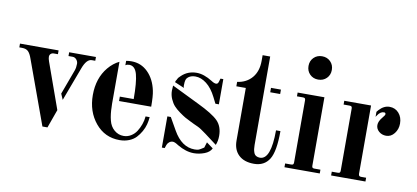

<svg xmlns="http://www.w3.org/2000/svg" viewBox="-68 -956 2607 1200"><g transform="rotate(10 1235.0 -356.0)"><path d="M326 -211 342 -174 422 -388C437.3 -429.3 456 -450 478 -450H500V-474H330V-450H356C366 -450 374.3 -446 381 -438C387.7 -430 391 -421.3 391 -412C391 -395.3 388.7 -380.7 384 -368ZM320 -105 216 -396C212 -407.3 210 -416.7 210 -424C210 -432 212.5 -438.3 217.5 -443C222.5 -447.7 228 -450 234 -450H263V-474H18V-450H35C52.3 -450 65.5 -445.7 74.5 -437C83.5 -428.3 91.7 -413.3 99 -392L246 12H278Z M650 -203V-470C624.7 -458 601.7 -439.7 581 -415C541.7 -367.7 522 -308.3 522 -237C522 -167 541.8 -108 581.5 -60C621.2 -12 672.3 12 735 12C757 12 777 8.3 795 1C813 -6.3 827.7 -16 839 -28C850.3 -40 860.3 -53.7 869 -69C877.7 -84.3 884 -99.7 888 -115C892 -130.3 894.7 -146 896 -162H870C868.7 -144.7 865 -127.7 859 -111C853 -94.3 845.5 -79 836.5 -65C827.5 -51 815.8 -39.7 801.5 -31C787.2 -22.3 771.7 -18 755 -18C733 -18 713.3 -25.3 696 -40C678.7 -54.7 667 -74.3 661 -99C657.7 -111.7 655.2 -125.3 653.5 -140C651.8 -154.7 651 -167.7 651 -179C650.3 -185.7 650 -193.7 650 -203ZM690 -256V-228H894C894 -273.3 891.7 -306.7 887 -328C877 -376 857.5 -414.3 828.5 -443C799.5 -471.7 764.7 -486 724 -486C712 -486 700.7 -485 690 -483V-455C696.7 -459.7 704.7 -462 714 -462C738.7 -462 755.5 -445.3 764.5 -412C773.5 -378.7 778 -326.7 778 -256Z M1276 -69 1318 -38C1310 -21.3 1295 -8.8 1273 -0.5C1251 7.8 1228.7 12 1206 12C1172.7 12 1138 1.3 1102 -20C1086 -30.7 1074 -36 1066 -36C1057.3 -36 1049.7 -33.3 1043 -28C1036.3 -22.7 1031.7 -16.3 1029 -9L1022 12H1004V-186H1026L1071 -107C1107 -43.7 1152.3 -12 1207 -12C1219 -12 1227.8 -13.2 1233.5 -15.5C1239.2 -17.8 1249.7 -24 1265 -34ZM1014 -405 1017 -414C1018.3 -416 1020 -418.7 1022 -422C1024 -425.3 1025 -427.3 1025 -428C1025 -428.7 1025.8 -430.2 1027.5 -432.5L1030 -436L1033 -439L1037 -443L1043 -449C1069 -473.7 1100.7 -486 1138 -486C1168.7 -486 1202 -474.7 1238 -452C1250 -444 1260 -440 1268 -440C1276 -440 1281.3 -445.3 1284 -456L1290 -476H1308V-316H1286L1267 -354C1249 -390 1228.3 -417 1205 -435C1181.7 -453 1158 -462 1134 -462C1116 -462 1101.3 -457.7 1090 -449C1083.3 -444.3 1078.7 -438.2 1076 -430.5C1073.3 -422.8 1072 -410.3 1072 -393C1072 -387.7 1073 -383 1075 -379ZM1236 -135C1233.3 -137 1231 -138.7 1229 -140L1221.5 -145C1218.5 -147 1215.8 -148.7 1213.5 -150C1211.2 -151.3 1207.7 -153.2 1203 -155.5C1198.3 -157.8 1194.3 -159.7 1191 -161C1187.7 -162.3 1182.2 -164.8 1174.5 -168.5C1166.8 -172.2 1160.3 -175.3 1155 -178C1139.7 -185.3 1127 -191.8 1117 -197.5C1107 -203.2 1094.2 -211.7 1078.5 -223C1062.8 -234.3 1050.2 -245.3 1040.5 -256C1030.8 -266.7 1022.3 -280.3 1015 -297C1007.7 -313.7 1004 -331.3 1004 -350L1006 -382L1178 -298C1242 -267.3 1285.7 -240.3 1309 -217C1332.3 -193.7 1344 -162 1344 -122C1344 -100 1340.3 -80.3 1333 -63L1256 -121L1253 -123C1251 -124.3 1248.7 -126 1246 -128C1243.3 -130 1241 -131.7 1239 -133ZM1117 -334Z M1611 -474V-446H1674V-474ZM1572 -420V-666H1524V-630C1524 -586 1512.5 -550.3 1489.5 -523C1466.5 -495.7 1435.3 -479.3 1396 -474V-446H1456V-112C1456 -73.3 1467.5 -43 1490.5 -21C1513.5 1 1546 12 1588 12C1631.3 12 1663.7 -5 1685 -39C1705.7 -72.3 1716 -132 1716 -218H1688C1688 -94 1664.7 -32 1618 -32C1608.7 -32 1600.7 -34 1594 -38C1587.3 -42 1582.5 -48 1579.5 -56C1576.5 -64 1574.5 -71.7 1573.5 -79C1572.5 -86.3 1572 -95 1572 -105Z M1780 0H2004V-24H1966C1960 -24 1955.8 -25.2 1953.5 -27.5C1951.2 -29.8 1950 -34 1950 -40V-474H1780V-450H1818C1824 -450 1828.2 -448.8 1830.5 -446.5C1832.8 -444.2 1834 -440 1834 -434V-40C1834 -34 1832.8 -29.8 1830.5 -27.5C1828.2 -25.2 1824 -24 1818 -24H1780ZM1818 -650C1818 -628.7 1825 -611 1839 -597C1853 -583 1870.7 -576 1892 -576C1913.3 -576 1931 -583 1945 -597C1959 -611 1966 -628.7 1966 -650C1966 -671.3 1959 -689 1945 -703C1931 -717 1913.3 -724 1892 -724C1870.7 -724 1853 -717 1839 -703C1825 -689 1818 -671.3 1818 -650Z M2246 -40V-474H2076V-450H2114C2120 -450 2124.2 -448.8 2126.5 -446.5C2128.8 -444.2 2130 -440 2130 -434V-40C2130 -34 2128.8 -29.8 2126.5 -27.5C2124.2 -25.2 2120 -24 2114 -24H2076V0H2294V-24H2262C2256 -24 2252 -25.3 2250 -28C2248 -29.3 2246.7 -33.3 2246 -40ZM2286 -441V-409L2292 -418C2304 -436.7 2317.7 -446 2333 -446C2340.3 -446 2344 -442.7 2344 -436C2344 -431.3 2339.3 -423.7 2330 -413C2314 -394.3 2306 -377 2306 -361C2306 -345 2312.3 -331.5 2325 -320.5C2337.7 -309.5 2353 -304 2371 -304C2391.7 -304 2409 -313 2423 -331C2437 -349 2444 -370 2444 -394C2444 -420.7 2436.3 -442.7 2421 -460C2405.7 -477.3 2386 -486 2362 -486C2338 -486 2316 -475 2296 -453ZM2286 -409ZM2246 -474ZM2286 -441Z"/></g></svg>

Font: Km Standard TT
Style: Bold
Weight: 700
Designer: Alexey Kryukov <alexios@thessalonica.org.ru>
Version: Version 2.0.2